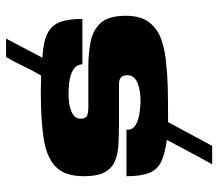

<svg xmlns="http://www.w3.org/2000/svg" viewBox="-62 -554 699 614"><g transform="rotate(-90 287.0 -246.5)"><path d="M69 83Q82 60 95.5 35Q109 10 122 -14.5Q135 -39 147 -62Q103 -68 77.5 -80Q52 -92 41.5 -118.5Q31 -145 31 -191Q68 -191 105.5 -191Q143 -191 180 -191Q178 -175 189.5 -165.5Q201 -156 222 -151.5Q243 -147 267 -146Q284 -146 299 -148Q314 -150 326.5 -154.5Q339 -159 346.5 -167.5Q354 -176 354 -188Q354 -203 346.5 -209Q339 -215 325 -215Q293 -215 261 -215Q229 -215 197 -215Q160 -215 129.5 -217Q99 -219 77 -229Q55 -239 43 -262Q31 -285 31 -327Q31 -390 63 -419Q95 -448 155.5 -456.5Q216 -465 299 -465Q313 -465 326.5 -464.5Q340 -464 353 -464Q369 -492 382.5 -520Q396 -548 412 -576H471Q455 -546 440.5 -518Q426 -490 410 -460Q462 -457 488 -443.5Q514 -430 524 -403.5Q534 -377 534 -332Q497 -332 461 -332Q425 -332 389 -332Q388 -348 376.5 -357.5Q365 -367 345.5 -371.5Q326 -376 302 -376Q279 -377 259.5 -373.5Q240 -370 227.5 -361.5Q215 -353 215 -338Q215 -321 224.5 -317Q234 -313 251 -313Q284 -313 316 -313Q348 -313 381 -313Q425 -313 462 -305.5Q499 -298 521.5 -273Q544 -248 544 -193Q544 -144 522 -117Q500 -90 465 -78.5Q430 -67 390 -64Q356 -60 314.5 -59Q273 -58 204 -58L128 83Z"/></g></svg>

Font: Genos ExtraBold
Style: Regular
Weight: 800
Designer: Robert E. Leuschke
Foundry: Robert E. Leuschke
Version: Version 1.010